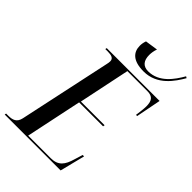

<svg xmlns="http://www.w3.org/2000/svg" viewBox="-294 -1041 1151 1151"><g transform="rotate(45 281.5 -465.5)"><path d="M379 -771C494 -771 555 -865 590 -925L580 -931C545 -870 490 -791 398 -791C354 -791 333 -818 333 -865C333 -882 336 -902 343 -921L262 -909C256 -892 254 -878 254 -865C254 -811 287 -771 379 -771ZM-27 0H447L487 -159H475L459 -107C441 -44 416 -10 353 -10H162L237 -367H440L442 -378H241L309 -704H478C526 -704 539 -679 539 -634C539 -614 534 -577 531 -555H541L572 -714H124L122 -704H143C175 -704 195 -697 195 -673C195 -666 194 -656 191 -645L66 -61C57 -19 30 -10 -8 -10H-25Z"/></g></svg>

Font: Noto Serif Display Condensed Medium
Style: Italic
Weight: 500
Width: 3
Italic angle: -12°
Designer: Monotype Design Team
Foundry: Monotype Imaging Inc.
Version: Version 2.009